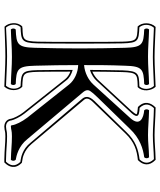

<svg xmlns="http://www.w3.org/2000/svg" viewBox="56 -778 757 910"><g transform="rotate(90 435.0 -322.5)"><path d="M319 -381C319 -427 320 -462 321 -522C323 -593 331 -594 384 -596C387 -596 390 -596 392 -596C416 -619 410 -661 391 -681C346 -680 296 -676 250 -676C202 -676 149 -680 107 -681C84 -658 85 -616 105 -596C169 -593 175 -594 177 -522C178 -462 178 -427 178 -380C178 -362 178 -343 178 -321C178 -298 178 -280 178 -262C178 -217 178 -183 177 -123C175 -52 166 -52 113 -50C110 -49 107 -49 105 -49C81 -26 87 16 106 35C151 34 201 31 247 31C295 31 348 35 390 36C412 13 412 -29 391 -49C328 -52 322 -51 320 -123C319 -190 319 -223 319 -277C333 -272 346 -263 355 -252L512 -54C527 -36 541 -5 542 3C545 30 568 36 578 36H579C604 35 597 31 626 31C660 31 683 35 736 36H749L750 35C771 15 783 -15 752 -46L751 -47L741 -49C729 -50 692 -57 662 -93L454 -340C446 -349 440 -361 464 -385L611 -537C653 -581 691 -592 738 -597L739 -598L740 -599C762 -621 768 -651 738 -680L737 -681H735C687 -680 661 -676 620 -676C583 -676 545 -680 491 -681H489L488 -680C467 -659 455 -629 486 -598L488 -597H489C501 -596 519 -594 521 -591C521 -587 513 -576 505 -567L357 -407C348 -398 335 -388 319 -381ZM311 -288C311 -226 311 -191 312 -120C314 -47 324 -44 388 -41C403 -26 405 6 386 28C347 27 295 23 247 23C202 23 154 26 110 28C94 10 90 -22 108 -41C168 -44 183 -43 185 -120C186 -180 186 -216 186 -262C186 -280 186 -299 186 -321C186 -343 186 -362 186 -380C186 -428 186 -465 185 -525C183 -599 173 -601 109 -604C94 -620 92 -652 111 -673C150 -672 202 -668 250 -668C295 -668 343 -672 387 -673C403 -656 407 -624 389 -604C329 -602 316 -602 313 -525C312 -460 311 -423 311 -370C333 -376 352 -390 362 -401L511 -562C519 -570 529 -582 529 -591C529 -603 507 -604 495 -605C494 -605 492 -605 491 -605C465 -632 475 -655 492 -673C546 -672 582 -668 620 -668C661 -668 688 -672 734 -673C759 -647 753 -624 735 -605C688 -599 648 -587 605 -542L458 -391C432 -364 437 -347 447 -334L656 -88C687 -49 727 -43 740 -41L747 -40C773 -12 763 10 746 28H736C683 27 661 23 626 23C596 23 602 27 579 28H578C570 28 552 24 550 2C548 -9 534 -39 518 -59L361 -257C349 -273 331 -282 311 -288ZM291 -109C289 -190 288 -235 288 -314C323 -313 359 -297 380 -271L537 -73C557 -47 571 -17 573 -1C573 2 574 5 578 5C598 4 596 0 626 0C665 0 690 4 737 5C743 -1 743 -12 737 -18C719 -21 672 -31 639 -73L420 -333C412 -342 407 -350 407 -358C407 -365 408 -372 442 -407L589 -558C635 -607 685 -622 725 -627C731 -633 731 -644 725 -650C678 -649 660 -645 620 -645C580 -645 549 -649 502 -650C496 -644 496 -633 502 -627C538 -624 580 -607 540 -562L380 -386C359 -363 325 -345 288 -342C288 -412 288 -460 291 -536C293 -619 308 -624 378 -627C384 -633 384 -644 378 -650C329 -649 298 -645 248 -645C197 -645 169 -649 119 -650C113 -644 113 -633 119 -627C189 -624 204 -619 206 -536C208 -453 209 -404 209 -321C209 -238 208 -192 206 -109C204 -26 189 -21 119 -18C113 -12 113 -1 119 5C168 4 198 0 249 0C299 0 328 4 378 5C384 -1 384 -12 378 -18C308 -21 293 -26 291 -109Z"/></g></svg>

Font: Libertinus Serif Initials
Style: Regular
Weight: 400
Designer: Philipp H. Poll, Khaled Hosny
Foundry: Caleb Maclennan
Version: Version 7.050;RELEASE